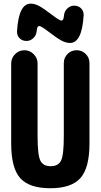

<svg xmlns="http://www.w3.org/2000/svg" viewBox="-20 -1000 540 1030"><path d="M323.2 -917Q325.2 -939.5 341.3 -954.6Q357.4 -969.7 377.9 -969.7Q400.4 -969.7 415 -955.1Q429.7 -940.4 428.7 -918Q419.9 -769.5 355.5 -769.5Q334 -769.5 310.1 -782.2Q286.1 -794.9 240.2 -830.1Q201.2 -860.4 189.9 -860.4Q178.7 -860.4 176.8 -833Q174.8 -810.5 158.7 -795.4Q142.6 -780.3 122.1 -780.3Q99.6 -780.3 85 -794.9Q70.3 -809.6 71.3 -832Q80.1 -980.5 144.5 -980.5Q166 -980.5 189.9 -967.8Q213.9 -955.1 259.8 -919.9Q298.8 -889.6 310.1 -889.6Q321.3 -889.6 323.2 -917ZM460 -661.1V-230.5Q460 -98.6 411.1 -44.4Q362.3 9.8 250 9.8Q137.7 9.8 88.9 -43.9Q40 -97.7 40 -230.5V-659.2Q40 -688.5 61 -709.5Q82 -730.5 110.8 -730.5Q139.6 -730.5 160.6 -709.5Q181.6 -688.5 181.6 -659.2V-269.5Q181.6 -168.9 196.3 -138.7Q210.9 -108.4 252 -108.4Q293 -108.4 307.6 -138.7Q322.3 -168.9 322.3 -269.5V-661.1Q322.3 -690.4 342.3 -710.4Q362.3 -730.5 391.1 -730.5Q419.9 -730.5 439.9 -710.4Q460 -690.4 460 -661.1Z"/></svg>

Font: Rounded-X Mgen+ 1m bold
Style: Bold
Weight: 700
Designer: [Source Han Sans]
Ryoko NISHIZUKA  (kana & ideographs); Paul D. Hunt (Latin, Greek & Cyrillic); Wenlong ZHANG  (bopomofo
Version: Version 1.059.20150602